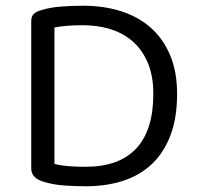

<svg xmlns="http://www.w3.org/2000/svg" viewBox="-20 -639 692 670"><path d="M515 -311Q515 -375 495.5 -420.5Q476 -466 442.5 -495Q409 -524 364.5 -537.5Q320 -551 269 -551Q237 -551 213.5 -549Q190 -547 170 -543V-67Q194 -61 221.5 -59Q249 -57 278 -57Q396 -57 455.5 -121Q515 -185 515 -311ZM598 -311Q598 -229 575.5 -168.5Q553 -108 511.5 -68Q470 -28 411 -8.5Q352 11 279 11Q247 11 207 8.5Q167 6 131 -5Q89 -18 89 -51V-565Q89 -581 97 -589.5Q105 -598 122 -603Q153 -613 192 -616Q231 -619 270 -619Q343 -619 403.5 -599.5Q464 -580 507 -541.5Q550 -503 574 -445.5Q598 -388 598 -311Z"/></svg>

Font: Baloo Thambi 2
Style: Regular
Weight: 400
Designer: Aadarsh Rajan and Ek Type
Foundry: Ek Type
Version: Version 1.640;hotconv 1.0.111;makeotfexe 2.5.65597; ttfautoh